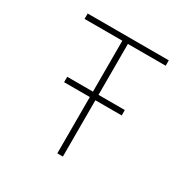

<svg xmlns="http://www.w3.org/2000/svg" viewBox="-159 -843 968 986"><g transform="rotate(30 325.0 -350.0)"><path d="M155.5 -334V-366H497V-334ZM308 0V-668H84V-700H565V-668H341V0Z"/></g></svg>

Font: Trispace Thin Thin
Style: Regular
Weight: 250
Version: Version 1.210